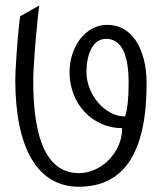

<svg xmlns="http://www.w3.org/2000/svg" viewBox="-20 -709 610 736"><path d="M542 -388.2Q542 6.8 282.7 6.8Q223.1 6.8 177.5 -20.3Q131.8 -47.4 101.1 -99.6Q70.3 -151.9 54.4 -228.3Q38.6 -304.7 38.6 -403.8Q38.6 -418.9 39.8 -442.9Q41 -466.8 43 -493.9Q44.9 -521 47.1 -548.6Q49.3 -576.2 51.5 -598.1Q53.7 -620.1 55.4 -634Q57.1 -647.9 57.6 -647.9V-647L130.9 -688V-689Q130.4 -689 128.4 -672.6Q126.5 -656.2 123.8 -629.9Q121.1 -603.5 118.2 -571Q115.2 -538.6 112.8 -506.1Q110.4 -473.6 108.9 -445.1Q107.4 -416.5 107.4 -397.9Q107.4 -45.4 282.7 -45.4Q315.4 -45.4 345.5 -59.6Q375.5 -73.7 398.4 -97.4Q421.4 -121.1 434.8 -152.3Q448.2 -183.6 448.2 -217.8Q405.3 -217.8 368.4 -234.4Q331.5 -251 304.4 -279.8Q277.3 -308.6 262 -347.9Q246.6 -387.2 246.6 -432.6Q246.6 -469.2 257.6 -502.2Q268.6 -535.2 287.8 -560.1Q307.1 -585 333.7 -599.4Q360.4 -613.8 391.1 -613.8Q426.3 -613.8 454.3 -597.7Q482.4 -581.5 501.7 -551.8Q521 -522 531.5 -480.5Q542 -439 542 -388.2ZM473.1 -391.1Q473.1 -560.1 386.7 -560.1Q368.7 -560.1 354.7 -550.8Q340.8 -541.5 331.3 -524.7Q321.8 -507.8 316.7 -484.4Q311.5 -460.9 311.5 -432.6Q311.5 -400.9 323.5 -370.4Q335.4 -339.8 356 -315.9Q376.5 -292 403.3 -277.3Q430.2 -262.7 459.5 -262.7Q473.1 -302.2 473.1 -391.1Z"/></svg>

Font: SakalBharati
Style: Regular
Weight: 400
Designer: CDAC GIST
Foundry: CDAC
Version: 13.02